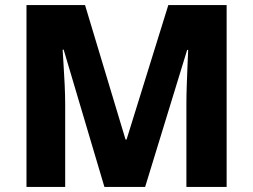

<svg xmlns="http://www.w3.org/2000/svg" viewBox="-20 -734 994 754"><path d="M390 0 230 -539H226Q227 -519 229.5 -481.5Q232 -444 234 -401Q236 -358 236 -322V0H84V-714H314L473 -186H477L641 -714H870V0H712V-326Q712 -360 713.5 -401.5Q715 -443 716.5 -480.5Q718 -518 719 -538H715L550 0Z"/></svg>

Font: Noto Sans Kannada ExtraBold
Style: Regular
Weight: 800
Designer: Jelle Bosma - Monotype Design Team
Foundry: Monotype Imaging Inc.
Version: Version 2.005; ttfautohint (v1.8.4.7-5d5b)